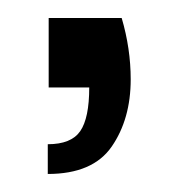

<svg xmlns="http://www.w3.org/2000/svg" viewBox="-20 -76 199 213"><path d="M33 117V84Q59 84 69 69.5Q79 55 79 21H34V-56H115Q125 -22 125 12Q125 56 104 86.5Q83 117 33 117Z"/></svg>

Font: Ulagadi Sans Light
Style: Regular
Weight: 300
Designer: Ninad Kale (Devanagari), Jonny Pinhorn (Latin)
Foundry: Indian Type Foundry
Version: Version 3.01;March 29, 2020;FontCreator 12.0.0.2522 64-bit; 